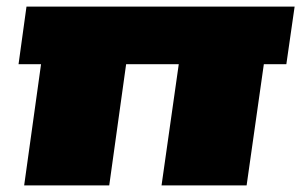

<svg xmlns="http://www.w3.org/2000/svg" viewBox="-20 -560 910 580"><path d="M361 -366 310 0H53L104 -366ZM870 -540 845 -366H36L60 -540ZM777 -366 725 0H468L520 -366Z"/></svg>

Font: Pathway Extreme 28pt Black
Style: Italic
Weight: 900
Italic angle: -8°
Designer: Eduardo Rodriguez Tunni
Foundry: Eduardo Rodriguez Tunni
Version: Version 1.001;gftools[0.9.26]